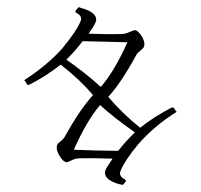

<svg xmlns="http://www.w3.org/2000/svg" viewBox="-20 -759 565 541"><path d="M200 -737 201 -739Q218 -734 223 -732Q253 -720 251 -701Q249 -695 245.5 -688.5Q242 -682 237 -675Q232 -668 230 -664Q291 -662 321 -663Q327 -663 333 -664.5Q339 -666 347 -669.5Q355 -673 358 -674Q368 -675 380 -656Q392 -634 383 -623Q366 -609 364 -604Q321 -525 285 -486Q326 -438 375 -399Q412 -429 462 -455Q467 -457 468.5 -456Q470 -455 473 -450Q476 -445 478 -444Q414 -404 369 -352Q331 -306 320 -278Q313 -264 331 -254Q335 -251 335 -249.5Q335 -248 331 -243.5Q327 -239 326 -238Q325 -238 316.5 -240Q308 -242 304 -244Q273 -256 276 -276Q278 -282 281.5 -288Q285 -294 290 -301Q295 -308 297 -312Q236 -314 205 -313Q199 -313 193 -311.5Q187 -310 180 -306.5Q173 -303 169 -302Q159 -301 147 -321Q135 -343 143 -354Q160 -368 162 -373Q204 -449 242 -491Q206 -534 151 -577Q114 -547 64 -521Q59 -519 57.5 -520Q56 -521 53 -526.5Q50 -532 48 -533Q113 -575 155 -622Q196 -672 206 -697Q214 -712 197 -722Q188 -724 197 -734Q199 -736 200 -737ZM339 -640 213 -643Q188 -611 167 -591Q224 -551 264 -514Q303 -559 339 -640ZM263 -462 262 -463Q225 -420 188 -337Q209 -336 250.5 -335Q292 -334 313 -334Q336 -363 360 -386Q299 -429 263 -462Z"/></svg>

Font: Miso
Style: Regular
Weight: 400
Version: Version 1.1